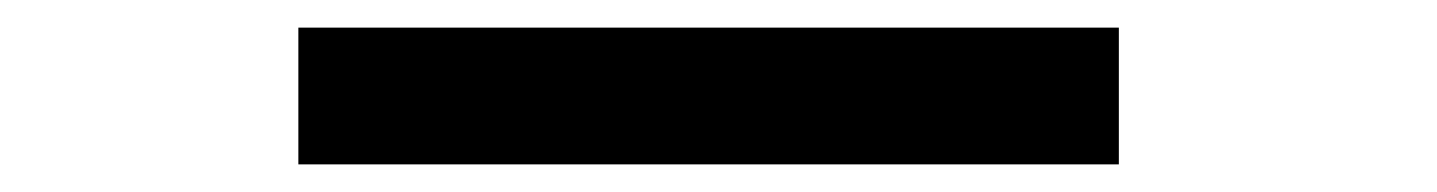

<svg xmlns="http://www.w3.org/2000/svg" viewBox="-20 -676 1040 139"><path d="M196 -557V-656H790V-557Z"/></svg>

Font: Inconsolata UltraExpanded Black
Style: Regular
Weight: 900
Width: 9
Monospace: yes
Designer: Raph Levien, Cyreal, Brenton Simpson
Foundry: Raph Levien, Cyreal, Google
Version: Version 3.001; ttfautohint (v1.8.2.53-6de2)